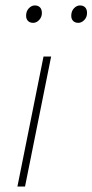

<svg xmlns="http://www.w3.org/2000/svg" viewBox="-20 -686 340 706"><path d="M44 0 140 -478H168L72 0ZM102 -602Q90 -602 83 -609Q76 -616 76 -628Q76 -645 86 -655.5Q96 -666 108 -666Q120 -666 127 -659Q134 -652 134 -638Q134 -623 124 -612.5Q114 -602 102 -602ZM268 -602Q256 -602 249 -609Q242 -616 242 -628Q242 -645 252 -655.5Q262 -666 274 -666Q286 -666 293 -659Q300 -652 300 -638Q300 -623 290 -612.5Q280 -602 268 -602Z"/></svg>

Font: Source Sans Variable
Style: Italic
Weight: 200
Italic angle: -11°
Designer: Paul D. Hunt
Foundry: Adobe Systems Incorporated
Version: Version 3.006;hotconv 1.0.111;makeotfexe 2.5.65597